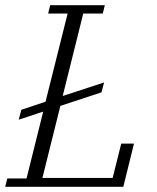

<svg xmlns="http://www.w3.org/2000/svg" viewBox="-34 -718 603 738"><path d="M-6 -32H68L132 -289L38 -258L48 -296L141 -327L226 -666H151L159 -698H369L361 -666H286L207 -349L366 -401L356 -363L198 -311L129 -34H399L432 -166H481L440 0H-14Z"/></svg>

Font: IBM Plex Serif Light
Style: Italic
Weight: 300
Italic angle: -14°
Designer: Mike Abbink, Paul van der Laan, Pieter van Rosmalen
Foundry: Bold Monday
Version: Version 3.001